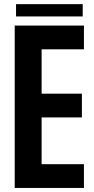

<svg xmlns="http://www.w3.org/2000/svg" viewBox="-20 -926 462 946"><path d="M52.5 0V-800H393.5V-683H185V-464.5H383.5V-347.5H185V-117H393.5V0ZM59 -905.5H387.5V-845H59Z"/></svg>

Font: Big Shoulders Text Thin ExtraBold
Style: Regular
Weight: 800
Version: Version 2.002